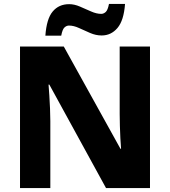

<svg xmlns="http://www.w3.org/2000/svg" viewBox="-20 -949 858 969"><path d="M737 0H515L229 -522H225Q227 -499 229 -467Q231 -435 232.5 -401Q234 -367 234 -338V0H81V-714H302L588 -198H591Q589 -220 587.5 -251Q586 -282 585 -315Q584 -348 584 -374V-714H737ZM209 -769Q215 -854 246 -891Q277 -928 329 -928Q355 -928 383 -916Q411 -904 439 -891.5Q467 -879 491 -879Q503 -879 513.5 -888.5Q524 -898 530 -929H611Q605 -846 573 -808Q541 -770 493 -770Q464 -770 435 -782.5Q406 -795 379 -807.5Q352 -820 328 -820Q316 -820 305.5 -810.5Q295 -801 289 -769Z"/></svg>

Font: Noto Sans Khmer UI ExtraBold
Style: Regular
Weight: 800
Designer: Danh Hong and the Monotype Design Team
Foundry: Monotype Imaging Inc.
Version: Version 2.002; ttfautohint (v1.8.4.7-5d5b)